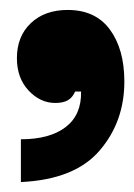

<svg xmlns="http://www.w3.org/2000/svg" viewBox="-20 -196 270 386"><path d="M22 84Q80 84 112 59.5Q144 35 143 -12H131Q126 0 116.5 5.5Q107 11 91 11Q61 11 37.5 -14Q14 -39 14 -79Q14 -123 42 -149.5Q70 -176 116 -176Q172 -176 201 -136.5Q230 -97 230 -32Q230 49 180 107Q130 165 22 170Z"/></svg>

Font: Open Sauce Sans Black
Style: Regular
Weight: 900
Designer: Alfredo Marco Pradil
Foundry: Creative Sauce Fz LLC
Version: Version 1.477